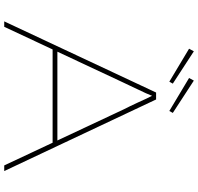

<svg xmlns="http://www.w3.org/2000/svg" viewBox="-34 -880 914 885"><g transform="rotate(90 422.5 -437.0)"><path d="M78 0 406 -700H438L768 0H742L483 -552Q476 -565 468.5 -581Q461 -597 452.5 -615Q444 -633 436 -651Q428 -669 419 -686H423Q417 -670 409 -652.5Q401 -635 392 -616.5Q383 -598 375.5 -581.5Q368 -565 361 -551L103 0ZM196 -223 206 -245H642L652 -223ZM491 -761 339 -852 351 -874 500 -777ZM356 -761 204 -852 216 -874 365 -777Z"/></g></svg>

Font: Lexend Tera Thin
Style: Regular
Weight: 250
Version: Version 1.007